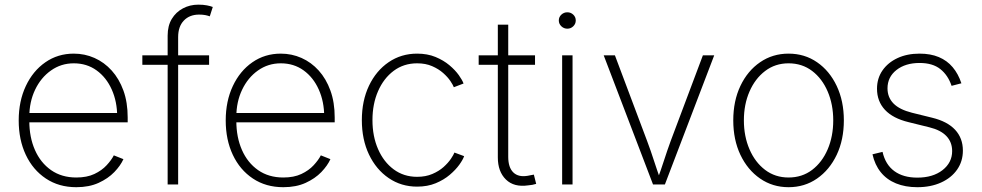

<svg xmlns="http://www.w3.org/2000/svg" viewBox="-20 -780 4153 812"><path d="M302.7 11.7Q229 11.7 174.1 -24.9Q119.1 -61.5 89.1 -125.2Q59.1 -189 59.1 -270.5Q59.1 -352.1 89.1 -416Q119.1 -480 171.9 -516.6Q224.6 -553.2 292 -553.2Q338.4 -553.2 379.6 -534.9Q420.9 -516.6 452.4 -481.7Q483.9 -446.8 502 -397Q520 -347.2 520 -283.2V-262.7H86.9V-302.2H496.1L475.6 -286.6Q475.6 -350.1 452.6 -401.4Q429.7 -452.6 388.4 -482.4Q347.2 -512.2 292 -512.2Q238.3 -512.2 195.6 -481.9Q152.8 -451.7 128.4 -400.4Q104 -349.1 104 -286.1V-268.1Q104 -199.7 127.7 -145.8Q151.4 -91.8 196 -60.5Q240.7 -29.3 302.7 -29.3Q347.7 -29.3 379.2 -44.2Q410.6 -59.1 430.9 -81.1Q451.2 -103 461.4 -123L502 -106.9Q489.7 -79.6 463.4 -52.2Q437 -24.9 397 -6.6Q356.9 11.7 302.7 11.7Z M864.3 -545.9V-505.9H582V-545.9ZM689 0V-629.4Q689 -670.9 706.5 -700Q724.1 -729 753.7 -744.6Q783.2 -760.3 818.8 -760.3Q839.8 -760.3 855 -757.3Q870.1 -754.4 879.9 -750.5L867.2 -710.9Q859.4 -713.9 848.4 -716.1Q837.4 -718.3 822.3 -718.3Q781.7 -718.3 757.6 -693.1Q733.4 -668 733.4 -623V0Z M1178.2 11.7Q1104.5 11.7 1049.6 -24.9Q994.6 -61.5 964.6 -125.2Q934.6 -189 934.6 -270.5Q934.6 -352.1 964.6 -416Q994.6 -480 1047.4 -516.6Q1100.1 -553.2 1167.5 -553.2Q1213.9 -553.2 1255.1 -534.9Q1296.4 -516.6 1327.9 -481.7Q1359.4 -446.8 1377.4 -397Q1395.5 -347.2 1395.5 -283.2V-262.7H962.4V-302.2H1371.6L1351.1 -286.6Q1351.1 -350.1 1328.1 -401.4Q1305.2 -452.6 1263.9 -482.4Q1222.7 -512.2 1167.5 -512.2Q1113.8 -512.2 1071 -481.9Q1028.3 -451.7 1003.9 -400.4Q979.5 -349.1 979.5 -286.1V-268.1Q979.5 -199.7 1003.2 -145.8Q1026.9 -91.8 1071.5 -60.5Q1116.2 -29.3 1178.2 -29.3Q1223.1 -29.3 1254.6 -44.2Q1286.1 -59.1 1306.4 -81.1Q1326.7 -103 1336.9 -123L1377.4 -106.9Q1365.2 -79.6 1338.9 -52.2Q1312.5 -24.9 1272.5 -6.6Q1232.4 11.7 1178.2 11.7Z M1744.1 9.3Q1676.8 9.3 1623.8 -26.9Q1570.8 -63 1540.5 -126.5Q1510.3 -189.9 1510.3 -272Q1510.3 -354 1540.5 -417.5Q1570.8 -481 1623.8 -517.1Q1676.8 -553.2 1744.1 -553.2Q1787.6 -553.2 1821.8 -539.1Q1856 -524.9 1880.6 -504.2Q1905.3 -483.4 1920.4 -462.2Q1935.5 -440.9 1940.4 -426.8L1899.4 -411.1Q1896 -420.4 1884.8 -437.3Q1873.5 -454.1 1854.2 -471.2Q1835 -488.3 1807.6 -500.2Q1780.3 -512.2 1744.1 -512.2Q1687.5 -512.2 1645 -480.5Q1602.5 -448.7 1578.9 -394.5Q1555.2 -340.3 1555.2 -272Q1555.2 -203.6 1578.9 -149.4Q1602.5 -95.2 1645 -63.7Q1687.5 -32.2 1744.1 -32.2Q1780.3 -32.2 1808.3 -44.2Q1836.4 -56.2 1856 -73.7Q1875.5 -91.3 1887 -108.4Q1898.4 -125.5 1901.9 -134.8L1942.9 -119.6Q1938 -105 1922.6 -83.5Q1907.2 -62 1882.3 -40.8Q1857.4 -19.5 1822.8 -5.1Q1788.1 9.3 1744.1 9.3Z M2242.7 -545.9V-505.9H2004.4V-545.9ZM2085.4 -675.8H2129.4V-116.7Q2129.4 -71.8 2150.9 -50.8Q2172.4 -29.8 2211.9 -36.6Q2217.3 -37.6 2224.6 -39.1Q2231.9 -40.5 2237.8 -41.5L2247.6 -2.4Q2240.2 0 2231.2 1.7Q2222.2 3.4 2213.9 3.9Q2153.8 12.7 2119.6 -20.8Q2085.4 -54.2 2085.4 -114.3Z M2357.4 0V-545.9H2401.4V0ZM2379.4 -658.7Q2364.7 -658.7 2354 -668.9Q2343.3 -679.2 2343.3 -693.4Q2343.3 -708 2354 -718Q2364.7 -728 2379.4 -728Q2394 -728 2404.5 -718Q2415 -708 2415 -693.4Q2415 -679.2 2404.5 -668.9Q2394 -658.7 2379.4 -658.7Z M2741.7 0 2533.2 -545.9H2580.6L2716.8 -183.6Q2732.4 -142.1 2745.8 -100.3Q2759.3 -58.6 2773.9 -18.1H2759.3Q2774.4 -58.6 2787.8 -100.3Q2801.3 -142.1 2816.4 -183.6L2952.6 -545.9H3000.5L2792 0Z M3314.9 11.7Q3247.6 11.7 3194.6 -24.9Q3141.6 -61.5 3111.3 -125.2Q3081.1 -189 3081.1 -271Q3081.1 -353 3111.3 -416.7Q3141.6 -480.5 3194.6 -516.8Q3247.6 -553.2 3314.9 -553.2Q3382.8 -553.2 3435.5 -516.8Q3488.3 -480.5 3518.6 -416.5Q3548.8 -352.5 3548.8 -271Q3548.8 -189 3518.6 -125.2Q3488.3 -61.5 3435.5 -24.9Q3382.8 11.7 3314.9 11.7ZM3314.9 -29.3Q3372.1 -29.3 3414.6 -61.5Q3457 -93.8 3480.5 -148.7Q3503.9 -203.6 3503.9 -271Q3503.9 -337.9 3480.5 -392.8Q3457 -447.8 3414.6 -480Q3372.1 -512.2 3314.9 -512.2Q3258.3 -512.2 3215.8 -479.7Q3173.3 -447.3 3149.7 -392.8Q3126 -338.4 3126 -271Q3126 -203.6 3149.7 -148.7Q3173.3 -93.8 3215.8 -61.5Q3258.3 -29.3 3314.9 -29.3Z M3859.4 11.7Q3808.6 11.7 3769.3 -4.4Q3730 -20.5 3704.8 -51.8Q3679.7 -83 3669.9 -127.4L3712.4 -137.7Q3724.6 -84 3762.2 -56.4Q3799.8 -28.8 3859.4 -28.8Q3925.3 -28.8 3966.1 -60.5Q4006.8 -92.3 4006.8 -141.1Q4006.8 -178.7 3982.7 -204.3Q3958.5 -230 3910.2 -241.7L3823.2 -263.2Q3756.3 -279.3 3722.7 -315.4Q3689 -351.6 3689 -404.8Q3689 -448.7 3712.2 -482.2Q3735.4 -515.6 3775.9 -534.4Q3816.4 -553.2 3869.1 -553.2Q3915.5 -553.2 3950.4 -538.6Q3985.4 -523.9 4009 -495.8Q4032.7 -467.8 4045.9 -427.7L4004.4 -417Q3989.3 -461.9 3956.8 -487.8Q3924.3 -513.7 3869.1 -513.7Q3809.1 -513.7 3771.2 -483.9Q3733.4 -454.1 3733.4 -406.2Q3733.4 -368.2 3758.8 -342.3Q3784.2 -316.4 3836.9 -303.2L3921.9 -282.2Q3986.3 -266.6 4019.3 -231.2Q4052.2 -195.8 4052.2 -143.1Q4052.2 -97.7 4027.8 -62.7Q4003.4 -27.8 3960 -8.1Q3916.5 11.7 3859.4 11.7Z"/></svg>

Font: Inter ExtraLight
Style: Regular
Weight: 250
Designer: Rasmus Andersson
Foundry: rsms
Version: Version 4.001;git-66647c0bb